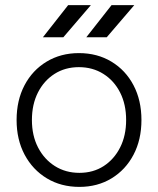

<svg xmlns="http://www.w3.org/2000/svg" viewBox="-20 -720 619 752"><path d="M291 12Q219 12 163.5 -21.5Q108 -55 76.5 -114Q45 -173 45 -250Q45 -327 76 -386Q107 -445 162.5 -478.5Q218 -512 289 -512Q361 -512 416.5 -478.5Q472 -445 503 -386Q534 -327 534 -250Q534 -173 503 -114Q472 -55 417 -21.5Q362 12 291 12ZM291 -43Q345 -43 386 -69.5Q427 -96 450.5 -142.5Q474 -189 474 -250Q474 -311 450.5 -357.5Q427 -404 385 -430.5Q343 -457 289 -457Q235 -457 193.5 -430.5Q152 -404 128.5 -357.5Q105 -311 105 -250Q105 -189 129 -142.5Q153 -96 195 -69.5Q237 -43 291 -43ZM318 -574 417 -700H506L398 -574ZM148 -574 247 -700H336L228 -574Z"/></svg>

Font: Figtree Light
Style: Regular
Weight: 300
Designer: Erik Kennedy
Foundry: Erik Kennedy
Version: Version 2.001;gftools[0.9.30]